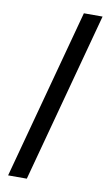

<svg xmlns="http://www.w3.org/2000/svg" viewBox="-96 -810 558 968"><g transform="rotate(10 183.0 -326.5)"><path d="M348.1 -761.7 113.8 109.4H18.1L252.4 -761.7Z"/></g></svg>

Font: Inter 16pt Medium
Style: Regular
Weight: 500
Version: Version 4.001;git-66647c0bb